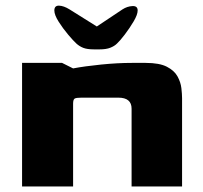

<svg xmlns="http://www.w3.org/2000/svg" viewBox="-20 -676 735 696"><path d="M60 0V-448H205L245 -428Q287 -436 346.5 -442Q406 -448 458 -448H508Q558 -448 585 -434Q612 -420 623.5 -399Q635 -378 637.5 -356.5Q640 -335 640 -320V0H457V-282Q457 -322 409 -322H275Q256 -322 250.5 -318.5Q245 -315 245 -300V0ZM177 -638Q177 -622 192.5 -597.5Q208 -573 227 -550.5Q246 -528 257 -518Q268 -508 282 -502.5Q296 -497 321 -497H341Q365 -497 380 -503Q395 -509 404 -518Q415 -528 432.5 -551Q450 -574 464.5 -598.5Q479 -623 479 -638Q479 -655 460 -654Q441 -653 424 -642L331 -580L232 -642Q211 -655 194 -655.5Q177 -656 177 -638Z"/></svg>

Font: Goldman
Style: Bold
Weight: 700
Designer: Jaikishan Patel
Version: Version 1.000; ttfautohint (v1.8.3)